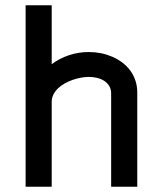

<svg xmlns="http://www.w3.org/2000/svg" viewBox="-20 -710 596 730"><path d="M176.6 -689.9H77.4V0H176.6V-322.3Q176.6 -337.9 183.3 -351Q190.1 -364.1 201.2 -374.7Q212.3 -385.3 226.9 -393.3Q241.4 -401.3 257.1 -406.6Q272.8 -412 288.4 -414.8Q304.1 -417.6 317.7 -417.6Q332.9 -417.6 348.1 -414.1Q363.3 -410.6 375.4 -403.1Q387.5 -395.5 395.1 -383.4Q402.6 -371.4 402.6 -354.4V0H501.9V-358.2Q501.9 -383.4 494.6 -404.4Q487.4 -425.5 474.6 -442.6Q461.7 -459.8 444.2 -472.8Q426.7 -485.8 406.2 -494.6Q385.7 -503.3 363.2 -507.8Q340.6 -512.2 317.7 -512.2Q298.4 -512.2 279.6 -509.2Q260.8 -506.2 243.3 -500.5Q225.8 -494.7 209 -486.1Q192.2 -477.4 176.6 -466.1Z"/></svg>

Font: Saysettha
Style: Regular
Weight: 400
Designer: John M. Durdin
Foundry: Lao Script for Windows
Version: Version 2.201